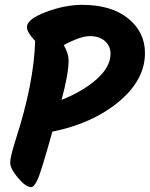

<svg xmlns="http://www.w3.org/2000/svg" viewBox="-20 -790 618 792"><path d="M109 -18Q86 -18 54 -56.5Q22 -95 22 -119Q22 -143 46 -218Q120 -448 125 -621Q91 -657 91 -678Q91 -711 169.5 -740.5Q248 -770 319 -770Q439 -770 508.5 -714Q578 -658 578 -571Q578 -460 469.5 -370Q361 -280 196 -247Q149 -78 134.5 -48Q120 -18 109 -18ZM436 -568Q436 -600 413 -620.5Q390 -641 351 -641Q312 -641 243 -604Q263 -569 263 -541Q263 -486 234 -378Q324 -414 380 -464.5Q436 -515 436 -568Z"/></svg>

Font: Kalam
Style: Bold
Weight: 700
Version: Version 2.001;PS 1.0;hotconv 1.0.79;makeotf.lib2.5.61930; tt